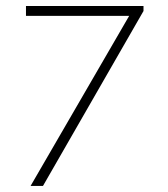

<svg xmlns="http://www.w3.org/2000/svg" viewBox="-20 -615 556 635"><path d="M65.9 -595.2V-562.5H407.2L81.1 0H122.1L454.6 -578.6V-595.2Z"/></svg>

Font: Now ExtraLight
Style: Regular
Weight: 200
Designer: Alfredo Marco Pradil
Foundry: Alfredo Marco Pradil
Version: Version 1.200;hotconv 1.0.109;makeotfexe 2.5.65596